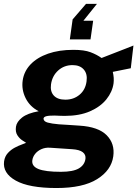

<svg xmlns="http://www.w3.org/2000/svg" viewBox="-41 -776 692 967"><path d="M243.5 171Q105.4 171 38.5 133.6Q-28.5 96.2 -20.4 36.3Q-16.7 11.3 -1.3 -5.4Q14 -22.1 33.5 -32.4Q53 -42.6 69.2 -48.3Q85.5 -54.1 90.5 -56.7Q84.6 -60.6 70.8 -69.5Q57.1 -78.4 46.4 -95Q35.7 -111.7 39.4 -137.8Q43 -162.6 70.3 -184.2Q97.7 -205.8 153.8 -215.8Q109 -239.2 87.9 -281.9Q66.8 -324.7 73.2 -370.3Q79.7 -416.7 112.8 -451.6Q146 -486.4 201 -505.7Q256.1 -525 328.7 -525Q383.1 -525 414.9 -513Q446.7 -501 470.5 -483.9Q483.8 -489.2 503.9 -496.9Q524.1 -504.7 547 -513.7Q570 -522.6 592.1 -531.2Q614.2 -539.9 631.1 -546.7L617.7 -432.3L527 -414Q534.4 -383.5 530.9 -355.9Q524.9 -313.2 494.8 -275.7Q464.6 -238.2 411.8 -215.2Q359 -192.3 284.6 -192.3Q273.2 -192.3 257.5 -193Q241.7 -193.7 234.4 -194Q204.3 -194.2 191.3 -190.4Q178.2 -186.6 178.2 -177.7Q179.2 -164.2 199.3 -158.6Q219.4 -153 255.8 -149.9Q273.9 -148.4 301.5 -147.1Q329.1 -145.8 359.5 -143.2Q454.5 -137.3 496.4 -94.8Q538.3 -52.2 529.5 11.4Q519.8 81.5 448.2 126.2Q376.7 171 243.5 171ZM265.8 89.3Q327.1 89.3 356.2 72.1Q385.3 54.8 389.4 23.8Q392 3.2 375.8 -9.4Q359.7 -22.1 323.1 -24.5L209.6 -32.1Q186.7 -33.4 167.5 -24.8Q148.3 -16.2 136.3 -1.4Q124.2 13.4 121.8 31.3Q117.7 61 152.5 75.2Q187.2 89.3 265.8 89.3ZM288.2 -274Q330 -274 359.7 -298.9Q389.3 -323.7 394.9 -366.1Q400.3 -403.5 381 -425.8Q361.7 -448.1 324.3 -448.1Q282.2 -448.1 252.1 -421.1Q222 -394 215.9 -351Q211 -315.4 230 -294.7Q249 -274 288.2 -274ZM310.7 -577.5 324.8 -678.3 392.2 -756.4H447.2L379.1 -671.6H428.2L414.8 -577.5Z"/></svg>

Font: Public Sans Thin
Style: Italic
Weight: 100
Italic angle: -8°
Designer: The Public Sans project authors (U.S. Web Design System). Libre Franklin designed by Pablo Impallari and Rodrigo Fuenzal
Version: Version 2.000